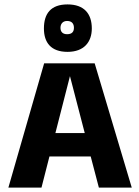

<svg xmlns="http://www.w3.org/2000/svg" viewBox="-20 -850 631 870"><path d="M168 0 204 -141H391L428 0H577L409 -563H180L18 0ZM364 -247H231L297 -505ZM286 -615C361 -615 396 -660 396 -721C396 -788 361 -830 286 -830C210 -830 179 -788 179 -721C179 -657 211 -615 286 -615ZM284 -695C263 -695 254 -707 254 -724C254 -740 263 -755 284 -755C307 -755 315 -741 315 -724C315 -707 307 -695 284 -695Z"/></svg>

Font: OSH Darker Grotesque Black
Style: Regular
Weight: 900
Designer: Gabriel Lam
Foundry: TypeRant
Version: Version 1.000;Glyphs 3.1.1 (3148)